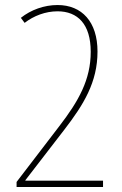

<svg xmlns="http://www.w3.org/2000/svg" viewBox="-20 -744 487 764"><path d="M390 0V-25H81V-27L236 -228C313 -328 368 -417 368 -539C368 -657 306 -724 209 -724C156 -724 103 -705 63 -673L78 -653C114 -681 161 -699 209 -699C289 -699 341 -648 341 -538C341 -427 293 -342 216 -242L46 -20V0Z"/></svg>

Font: Noto Sans Gujarati UI Condensed Thin
Style: Regular
Weight: 100
Width: 3
Designer: Jelle Bosma - Monotype Design Team, Universal Thirst
Foundry: Monotype Imaging Inc.
Version: Version 2.106